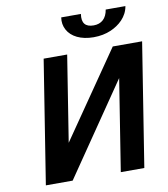

<svg xmlns="http://www.w3.org/2000/svg" viewBox="-94 -958 908 1037"><g transform="rotate(-10 360.0 -439.5)"><path d="M73 0H220L563.5 -502L484 0H613L720.1 -676H559.1L234.5 -205L309.1 -676H180.1ZM477.7 -806C431.7 -806 412.5 -830.3 420.2 -879H312.2C308.3 -854.3 312 -831.5 323.4 -810.5C345.7 -769.2 396.9 -743 466.7 -743C502 -743 533.8 -749.2 562.1 -761.5C609 -781.9 655 -820.8 664.2 -879H556.2C548.6 -831.2 520.7 -806 477.7 -806Z"/></g></svg>

Font: Fog Sans
Style: It
Weight: 700
Foundry: Intel Corporation
Version: Version 1.00